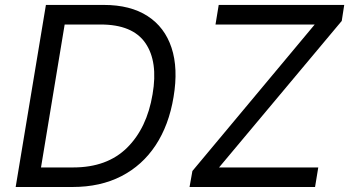

<svg xmlns="http://www.w3.org/2000/svg" viewBox="-20 -747 1395 767"><path d="M269.9 0H42.6L163.4 -727.3H394.9Q500.7 -727.3 569.4 -682.9Q638.1 -638.5 665.3 -556.1Q692.5 -473.7 673.3 -359.4Q654.8 -247.2 601.7 -166.7Q548.7 -86.3 464.7 -43.1Q380.7 0 269.9 0ZM143.8 -78.1H272.7Q408 -78.1 487.6 -156.8Q567.1 -235.4 589.5 -370.7Q611.9 -500.7 560.9 -574.9Q509.9 -649.1 382.1 -649.1H238.3ZM737.2 0 748.6 -63.9 1237.2 -649.1H840.9L853.7 -727.3H1355.1L1345.2 -663.4L855.1 -78.1H1251.4L1238.6 0Z"/></svg>

Font: Inter UI
Style: Italic
Weight: 400
Italic angle: -9.39999°
Designer: Rasmus Andersson
Foundry: rsms
Version: 3.2;8d6f07862